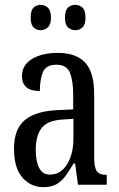

<svg xmlns="http://www.w3.org/2000/svg" viewBox="-20 -765 494 795"><path d="M159 10Q109 10 73.5 -29Q38 -68 38 -150Q38 -230 82.5 -267.5Q127 -305 218 -309L283 -312V-373Q283 -429 270 -463Q257 -497 213 -497Q171 -497 158 -467Q145 -437 145 -388Q71 -388 71 -450Q71 -495 112 -520.5Q153 -546 220 -546Q294 -546 332 -506.5Q370 -467 370 -372V-113Q370 -71 381 -56Q392 -41 419 -41H422V0H303L291 -88H285Q268 -60 252 -37.5Q236 -15 214.5 -2.5Q193 10 159 10ZM187 -42Q231 -42 257.5 -84.5Q284 -127 284 -191V-273L238 -270Q176 -266 152 -234.5Q128 -203 128 -144Q128 -98 142 -70Q156 -42 187 -42ZM292 -640Q274 -640 261.5 -651.5Q249 -663 249 -692Q249 -722 261.5 -733.5Q274 -745 292 -745Q309 -745 321.5 -733.5Q334 -722 334 -692Q334 -663 321.5 -651.5Q309 -640 292 -640ZM148 -640Q131 -640 119 -651.5Q107 -663 107 -692Q107 -722 119 -733.5Q131 -745 148 -745Q165 -745 178 -733.5Q191 -722 191 -692Q191 -663 178 -651.5Q165 -640 148 -640Z"/></svg>

Font: Noto Serif Khmer ExtraCondensed
Style: Regular
Weight: 400
Width: 2
Designer: Danh Hong and the Monotype Design Team
Foundry: Monotype Imaging Inc.
Version: Version 2.004; ttfautohint (v1.8.4.7-5d5b)